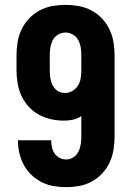

<svg xmlns="http://www.w3.org/2000/svg" viewBox="-20 -763 540 791"><path d="M253 8Q227 8 201 3.5Q175 -1 152 -12.5Q129 -24 110 -42Q91 -60 78.5 -83Q66 -106 60 -131.5Q54 -157 54 -183Q54 -184 54 -184.5Q54 -185 54 -185H191Q191 -185 191 -184.5Q191 -184 191 -184Q191 -170 194 -156Q197 -142 205 -130.5Q213 -119 226 -112.5Q239 -106 253 -106Q269 -106 282.5 -115Q296 -124 303 -138Q310 -152 312.5 -168Q315 -184 315 -200V-285Q300 -274 281 -270Q262 -266 243 -266Q216 -266 189.5 -272Q163 -278 139.5 -291Q116 -304 97.5 -324.5Q79 -345 68 -369Q57 -393 52.5 -420Q48 -447 48 -474V-535Q48 -562 52.5 -589.5Q57 -617 69 -642Q81 -667 100 -687Q119 -707 143.5 -720Q168 -733 195.5 -738Q223 -743 250 -743Q277 -743 304.5 -738Q332 -733 356.5 -720Q381 -707 400 -687Q419 -667 431 -642Q443 -617 447.5 -589.5Q452 -562 452 -535V-200Q452 -173 447.5 -145.5Q443 -118 431.5 -93.5Q420 -69 401 -48.5Q382 -28 358 -15Q334 -2 307 3Q280 8 253 8ZM248 -380Q264 -380 278.5 -388.5Q293 -397 301.5 -411Q310 -425 312.5 -441Q315 -457 315 -474V-535Q315 -551 312.5 -567Q310 -583 302.5 -597.5Q295 -612 280.5 -620.5Q266 -629 250 -629Q234 -629 219.5 -620.5Q205 -612 197.5 -597.5Q190 -583 187.5 -567Q185 -551 185 -535V-474Q185 -463 186 -452.5Q187 -442 189.5 -431.5Q192 -421 197 -411.5Q202 -402 209.5 -394.5Q217 -387 227 -383.5Q237 -380 248 -380Z"/></svg>

Font: Iosevka SS04 Heavy
Style: Regular
Weight: 900
Monospace: yes
Designer: Belleve Invis
Foundry: Belleve Invis
Version: Version 19.0.0; ttfautohint (v1.8.4)